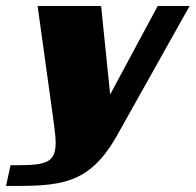

<svg xmlns="http://www.w3.org/2000/svg" viewBox="-85 -450 650 638"><path d="M40 -430 89 -76C94 -37 100 -2 100 25C100 65 87 84 57 92C34 99 -6 99 -50 99L-65 168C113 168 209 168 304 0L545 -430H439L281 -136L251 -430Z"/></svg>

Font: Racing Sans One
Style: Regular
Weight: 400
Designer: Pablo Impallari, Rodrigo Fuenzalida
Foundry: Pablo Impallari, Rodrigo Fuenzalida
Version: Version 1.001